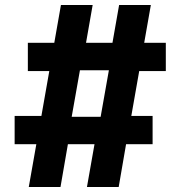

<svg xmlns="http://www.w3.org/2000/svg" viewBox="-20 -750 724 770"><path d="M95.4 0 125.7 -171.7H38.7V-285H146L177.7 -465H91.7V-578.3H197.7L224.4 -730H351.6L325 -578.3H431L457.7 -730H585L558.3 -578.3H645V-465H538.3L506.6 -285H592V-171.7H485.6L456 0H328.7L359 -171.7H252.3L222.6 0ZM261.6 -248.3 238.3 -281.7H413L377.7 -248.3L422.7 -502.3L446 -468.3H271.3L306.6 -502.3Z"/></svg>

Font: M PLUS 2 Thin
Style: Regular
Weight: 100
Designer: Coji Morishita
Foundry: UNDERFOREST DESIGN
Version: Version 1.001